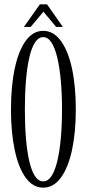

<svg xmlns="http://www.w3.org/2000/svg" viewBox="-20 -853 398 884"><path d="M179 11Q131.5 11 98.2 -35Q65 -81 47.8 -162Q30.5 -243 30.5 -349Q30.5 -456 47.8 -537.2Q65 -618.5 98.2 -664.8Q131.5 -711 179 -711Q226.5 -711 260.2 -664.8Q294 -618.5 311.5 -537.2Q329 -456 329 -349Q329 -243 311.5 -162Q294 -81 260.2 -35Q226.5 11 179 11ZM179 -18Q201 -18 217 -42.2Q233 -66.5 243.8 -111.2Q254.5 -156 260 -216.5Q265.5 -277 265.5 -349Q265.5 -421 260 -481.8Q254.5 -542.5 243.8 -587.5Q233 -632.5 217 -657.2Q201 -682 179 -682Q157 -682 141 -657.2Q125 -632.5 114.8 -587.5Q104.5 -542.5 99.5 -481.8Q94.5 -421 94.5 -349Q94.5 -277 99.5 -216.5Q104.5 -156 114.8 -111.2Q125 -66.5 141 -42.2Q157 -18 179 -18ZM90 -729 163.5 -833H196.5L269.5 -729H238.5L180 -799L121 -729Z"/></svg>

Font: Imbue 24pt Light
Style: Regular
Weight: 300
Designer: Tyler Finck
Foundry: Etcetera Type Company
Version: Version 1.102